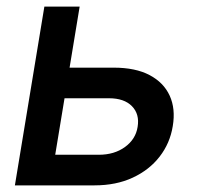

<svg xmlns="http://www.w3.org/2000/svg" viewBox="-20 -559 600 579"><path d="M164.6 -355H322.8Q388.7 -355 431.2 -332.5Q473.6 -310.1 491.7 -270.5Q509.8 -231 501 -178.7Q492.7 -127 461.4 -86.7Q430.2 -46.4 380.1 -23.2Q330.1 0 265.1 0H24.9L113.8 -539.1H220.2L146.5 -92.3H277.8Q324.7 -92.3 356.9 -115.7Q389.2 -139.2 395 -176.3Q401.4 -214.8 377.9 -238.8Q354.5 -262.7 308.6 -262.7H148.9Z"/></svg>

Font: Inter 18pt Medium
Style: Italic
Weight: 500
Italic angle: -9.3988°
Designer: Rasmus Andersson
Foundry: rsms
Version: Version 4.001;git-66647c0bb